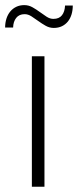

<svg xmlns="http://www.w3.org/2000/svg" viewBox="-34 -712 298 732"><path d="M135.5 -497.5V0H87.5V-497.5ZM169.5 -640Q191.5 -640 202.2 -653.8Q213 -667.5 214 -691H243.5Q243.5 -673 238.8 -657.2Q234 -641.5 224.8 -630Q215.5 -618.5 202 -612Q188.5 -605.5 171 -605.5Q154.5 -605.5 140 -613.8Q125.5 -622 112 -631.8Q98.5 -641.5 85.8 -649.8Q73 -658 60 -658Q39 -658 27.8 -643.8Q16.5 -629.5 16 -607H-14.5Q-14.5 -625 -9.5 -640.8Q-4.5 -656.5 5 -668Q14.5 -679.5 28 -686Q41.5 -692.5 58.5 -692.5Q75.5 -692.5 90 -684.2Q104.5 -676 117.8 -666.2Q131 -656.5 143.8 -648.2Q156.5 -640 169.5 -640Z"/></svg>

Font: Lato 2
Style: Regular
Weight: 300
Designer: Lukasz Dziedzic with Adam Twardoch and Botio Nikoltchev
Foundry: tyPoland Lukasz Dziedzic
Version: Version 2.015; 2015-08-06; http://www.latofonts.com/